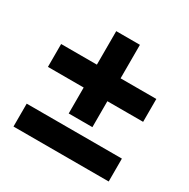

<svg xmlns="http://www.w3.org/2000/svg" viewBox="-134 -691 801 814"><g transform="rotate(30 267.0 -284.0)"><path d="M209 -165V-292H34V-404H209V-568H325V-404H500V-292H325V-165ZM34 0V-112H500V0Z"/></g></svg>

Font: Source Sans 3 ExtraLight ExtraBold
Style: Regular
Weight: 800
Version: Version 3.052;hotconv 1.1.0;makeotfexe 2.6.0